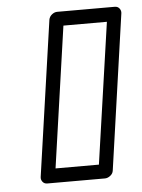

<svg xmlns="http://www.w3.org/2000/svg" viewBox="-47 -607 495 670"><g transform="rotate(-5 200.5 -272.0)"><path d="M70.8 0 148.9 -543.9Q150.9 -554.7 159.9 -561.8Q168.9 -568.8 178.2 -568.8H379.9Q390.6 -568.8 396.5 -561Q402.3 -553.2 400.9 -543.9L323.2 0Q321.8 10.7 312.5 17.8Q303.2 24.9 293.9 24.9H91.8Q81.1 24.9 75.2 17.1Q69.3 9.3 70.8 0ZM125 -24.9H276.9L348.1 -519H195.8Z"/></g></svg>

Font: Trueno ExtraBold Outline
Style: Italic
Weight: 800
Width: 6
Designer: Julieta Ulanovsky
Foundry: Julieta Ulanovsky
Version: Version 3.001b | FøM Fix